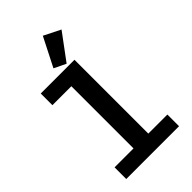

<svg xmlns="http://www.w3.org/2000/svg" viewBox="-287 -1078 1175 1175"><g transform="rotate(-45 300.0 -490.5)"><path d="M313 -757 236 -794 331 -981 439 -927ZM72 -101H236V-639H72V-740H364V-101H529V0H72Z"/></g></svg>

Font: IBM Plex Mono SmBld
Style: Regular
Weight: 600
Monospace: yes
Designer: Mike Abbink, Paul van der Laan, Pieter van Rosmalen
Foundry: Bold Monday
Version: Version 2.3